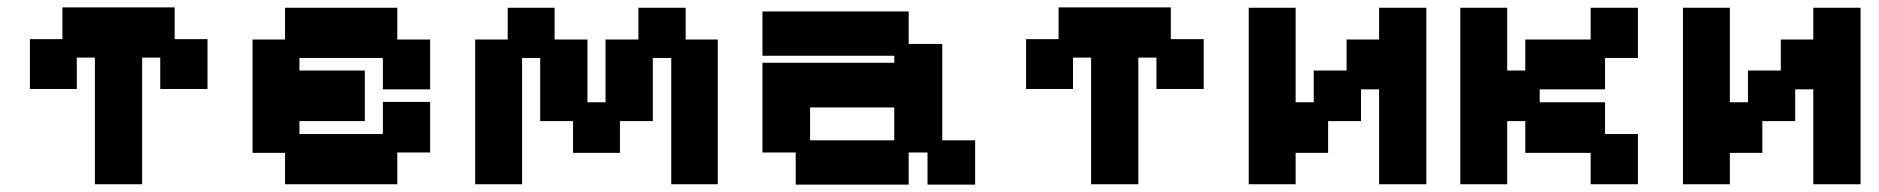

<svg xmlns="http://www.w3.org/2000/svg" viewBox="-20 -488 5090 520"><path d="M237 11V-332H188V-247H61V-382H149V-468H453V-382H542V-247H414V-332H365V11Z M752 11V-74H664V-381H752V-467H1056V-381H1145V-246H1017V-331H791V-297H968V-160H791V-125H1017V-212H1145V-75H1056V11Z M1267 11V-381H1355V-467H1482V-381H1571V-211H1620V-381H1709V-467H1837V-381H1924V11H1798V-331H1748V-160H1659V-74H1532V-160H1443V-331H1394V11Z M2135 12V-75H2045V-318H2402V-337H2045V-457H2441V-369H2532V-108H2621V12H2492V-75H2441V12ZM2174 -108H2402V-197H2174Z M2935 11V-332H2886V-247H2759V-382H2847V-468H3151V-382H3240V-247H3112V-332H3063V11Z M3362 11V-467H3489V-211H3538V-297H3627V-381H3715V-467H3843V11H3715V-246H3666V-160H3577V-74H3489V11Z M3935 11V-467H4062V-297H4111V-381H4288V-467H4416V-331H4327V-246H4150V-211H4327V-125H4416V11H4288V-74H4111V-160H4062V11Z M4538 11V-467H4665V-211H4714V-297H4803V-381H4891V-467H5019V11H4891V-246H4842V-160H4753V-74H4665V11Z"/></svg>

Font: Pixelify Sans
Style: Bold
Weight: 700
Designer: Stefie Justprince
Foundry: Typecalism Foundryline
Version: Version 1.000